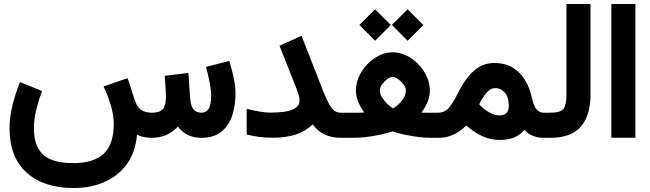

<svg xmlns="http://www.w3.org/2000/svg" viewBox="-20 -697 3286 971"><path d="M747.6 0Q704.1 0 672.9 -16.1Q665.5 72.3 622.1 132.3Q578.6 192.4 508.8 223.1Q439 253.9 352.1 253.9Q201.2 253.9 114.7 176Q28.3 98.1 28.3 -46.9Q28.3 -105 43.2 -165Q58.1 -225.1 81.1 -281.7L192.4 -236.8Q175.3 -190.4 163.3 -141.1Q151.4 -91.8 151.4 -49.3Q151.4 42 198 85Q244.6 127.9 350.6 127.9Q453.1 127.9 503.9 81.1Q554.7 34.2 555.2 -68.4Q555.2 -115.7 540.3 -165Q525.4 -214.4 503.9 -259.8L625.5 -301.8L660.6 -193.4Q671.9 -158.2 691.9 -142.8Q711.9 -127.4 748.5 -127Q788.6 -127 804 -145.8Q819.3 -164.6 819.3 -209.5Q819.3 -216.3 818.4 -234.1Q817.4 -252 815.9 -273.7Q814.5 -295.4 813 -313.5L932.6 -328.1L941.9 -197.3Q944.3 -163.1 957.8 -145Q971.2 -127 999.5 -127Q1020.5 -127 1034.2 -145.3Q1047.9 -163.6 1047.9 -215.8Q1047.9 -241.7 1039.8 -282Q1031.7 -322.3 1022 -358.9L1139.6 -388.7Q1151.9 -348.6 1161.4 -306.2Q1170.9 -263.7 1170.9 -223.1Q1170.9 -165.5 1154.8 -114.7Q1138.7 -64 1101.1 -32.2Q1063.5 -0.5 1000 0Q920.9 0 879.9 -57.1Q827.1 0 747.6 0Z M1227.5 -146.5Q1256.8 -139.2 1289.3 -133.3Q1321.8 -127.4 1349.1 -127.4Q1387.2 -127.4 1420.7 -132.3Q1454.1 -137.2 1474.6 -150.9Q1495.1 -164.6 1495.1 -190.4Q1495.1 -202.1 1489.3 -220.9Q1483.4 -239.7 1479 -250L1393.6 -465.3L1504.9 -516.1L1613.8 -237.8Q1633.3 -188 1652.3 -157.5Q1671.4 -127 1703.6 -127H1724.1V0H1703.6Q1609.9 0 1561.5 -67.9Q1526.4 -33.7 1477.3 -17.1Q1428.2 -0.5 1356.4 -0.5Q1316.4 -0.5 1286.4 -5.1Q1256.3 -9.8 1227.5 -16.6Z M1961.9 -570.8 2041.5 -649.9 2121.1 -570.3 2041.5 -490.7ZM1797.4 -570.8 1877 -649.9 1956.5 -570.8 1877 -490.7ZM2111.3 -127.4Q2124 -127 2134 -127Q2144 -127 2152.3 -127H2198.7V0H2153.8Q2129.9 0 2096.7 -4.2Q2063.5 -8.3 2028.8 -15.6Q1994.1 -22.9 1964.8 -32.7Q1935.1 -22.5 1899.4 -15.1Q1863.8 -7.8 1829.6 -3.9Q1795.4 0 1770 0H1704.6V-127H1770.5Q1782.7 -127 1794.4 -127Q1806.2 -127 1821.8 -127.9Q1803.2 -153.8 1791.5 -182.4Q1779.8 -210.9 1779.8 -241.2Q1779.8 -275.4 1795.2 -309.3Q1810.5 -343.3 1836.9 -371.1Q1863.3 -398.9 1896.5 -415.8Q1929.7 -432.6 1965.3 -432.6Q2002 -432.6 2035.9 -416Q2069.8 -399.4 2096.4 -371.3Q2123 -343.3 2138.4 -309.1Q2153.8 -274.9 2153.8 -240.2Q2153.8 -209.5 2142.1 -181.4Q2130.4 -153.3 2111.3 -127.4ZM1965.3 -308.1Q1953.6 -308.1 1938.5 -296.9Q1923.3 -285.6 1912.1 -269.8Q1900.9 -253.9 1900.9 -239.3Q1900.9 -222.7 1911.9 -204.8Q1922.9 -187 1938.2 -172.1Q1953.6 -157.2 1967.3 -148.9Q1990.7 -161.1 2011.7 -187Q2032.7 -212.9 2032.7 -240.2Q2032.7 -254.4 2020.8 -270.3Q2008.8 -286.1 1992.9 -297.1Q1977.1 -308.1 1965.3 -308.1Z M2337.9 -62.5Q2307.6 -32.2 2273.4 -16.1Q2239.3 0 2200.2 0H2179.2V-127H2197.3Q2231 -127.4 2253.7 -156.2Q2276.4 -185.1 2295.4 -225.1Q2331.1 -298.3 2375.7 -338.4Q2420.4 -378.4 2480 -378.4Q2535.6 -378.4 2574.2 -354.2Q2612.8 -330.1 2636.2 -290.3Q2659.7 -250.5 2669.4 -204.1Q2678.7 -160.2 2694.1 -143.6Q2709.5 -127 2728.5 -127H2741.7V0H2728Q2700.7 0 2675.8 -9.8Q2650.9 -19.5 2631.8 -40Q2608.4 -12.7 2578.1 -1Q2547.9 10.7 2508.3 10.7Q2460.4 10.7 2419.2 -8.3Q2377.9 -27.3 2337.9 -62.5ZM2403.3 -169.4Q2429.7 -141.1 2457.3 -127.2Q2484.9 -113.3 2505.9 -113.3Q2553.2 -113.3 2553.2 -162.1Q2553.2 -205.1 2533.2 -228.3Q2513.2 -251.5 2482.4 -251.5Q2461.4 -251.5 2441.2 -228.5Q2420.9 -205.6 2403.3 -169.4Z M2722.2 0V-127H2761.7Q2815.4 -127 2830.1 -147.2Q2844.7 -167.5 2844.7 -216.3V-676.8H2966.3V-216.8Q2966.3 -114.3 2918 -57.1Q2869.6 0 2761.2 0Z M3071.8 -676.8H3193.4V-0.5H3071.8Z"/></svg>

Font: Vazir WOL-UI
Style: Bold-WOL-UI
Weight: 700
Designer: Saber Rastikerdar
Foundry: Saber Rastikerdar
Version: Version 30.1.0